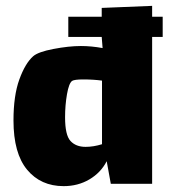

<svg xmlns="http://www.w3.org/2000/svg" viewBox="-20 -627 580 655"><path d="M535 -501H499V0H358L344 -77Q324 -38 285 -15Q246 8 197 8Q119 8 72.5 -48Q26 -104 26 -216Q26 -301 46 -356Q66 -411 93 -435Q110 -450 162.5 -460Q215 -470 256 -470Q292 -470 330 -463L327 -501H213V-570H327V-600L499 -607V-570H535ZM328 -135V-352Q299 -356 264 -356Q234 -356 226 -351Q215 -343 208.5 -305.5Q202 -268 202 -227Q202 -166 220.5 -146Q239 -126 272 -126Q299 -126 328 -135Z"/></svg>

Font: Lalezar
Style: Regular
Weight: 400
Designer: Borna Izadpanah
Foundry: Borna Izadpanah
Version: Version 1.003